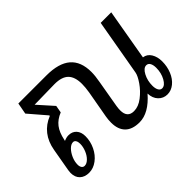

<svg xmlns="http://www.w3.org/2000/svg" viewBox="-97 -837 1118 1118"><g transform="rotate(-45 462.0 -278.5)"><path d="M877 -148Q877 -106 862 -69.5Q847 -33 820.5 -11.5Q794 10 763 10Q730 10 707.5 -13.5Q685 -37 684 -76Q609 10 533 10Q474 10 444 -20Q414 -50 414 -106Q414 -130 418 -153L448 -321Q454 -357 454 -386Q454 -443 427 -470.5Q400 -498 340 -498L173 -495L257 -401L249 -356Q207 -339 184 -309Q161 -279 151 -229L149 -221Q169 -230 186 -230Q217 -230 235 -210Q253 -190 253 -156Q253 -114 234.5 -75.5Q216 -37 184.5 -13.5Q153 10 118 10Q82 10 61 -10Q40 -30 40 -66Q40 -71 42 -87L67 -229Q77 -287 108 -326.5Q139 -366 189 -386L190 -390L98 -497L111 -567H342Q443 -567 492.5 -524.5Q542 -482 542 -396Q542 -364 534 -321L505 -153Q502 -135 502 -119Q502 -59 556 -59Q593 -59 629.5 -87Q666 -115 691.5 -152Q717 -189 721 -212L782 -560H869L814 -244Q844 -240 860.5 -213Q877 -186 877 -148ZM826 -146Q826 -170 818 -184Q810 -198 795 -198Q772 -198 754 -164Q736 -130 736 -88Q736 -65 744 -51Q752 -37 766 -37Q789 -37 807.5 -70.5Q826 -104 826 -146ZM177 -183Q160 -183 143 -166Q126 -149 114.5 -123Q103 -97 103 -71Q103 -56 109.5 -46.5Q116 -37 128 -37Q145 -37 162 -53.5Q179 -70 189.5 -96Q200 -122 200 -147Q200 -163 194 -173Q188 -183 177 -183Z"/></g></svg>

Font: KoHo Medium
Style: Italic
Weight: 500
Italic angle: -10°
Designer: Cadson Demak & Katatrad Team
Foundry: Cadson Demak Co.,Ltd.
Version: Version 1.000